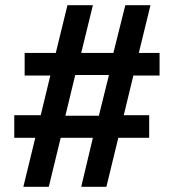

<svg xmlns="http://www.w3.org/2000/svg" viewBox="-20 -720 670 740"><path d="M75 -429H174L137 -276H35V-189H116L70 0H168L214 -189H338L293 0H390L436 -189H555V-276H457L494 -429H595V-516H515L560 -700H463L417 -516H293L338 -700H240L195 -516H75ZM232 -274 270 -431H400L361 -274Z"/></svg>

Font: Jost Medium
Style: Regular
Weight: 500
Version: Version 3.710